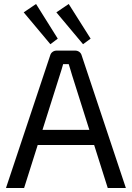

<svg xmlns="http://www.w3.org/2000/svg" viewBox="-20 -944 662 964"><path d="M357 -690Q369 -690 378 -683.5Q387 -677 390 -666L612 0H521L342 -566Q338 -580 333.5 -594.5Q329 -609 325 -622H297Q293 -609 289 -594.5Q285 -580 280 -566L101 0H10L232 -666Q235 -677 244 -683.5Q253 -690 265 -690ZM485 -292V-216H135V-292ZM325 -924 435 -750 397 -722 263 -882ZM161 -924 270 -750 233 -722 99 -882Z"/></svg>

Font: Exo 2
Style: Regular
Weight: 400
Designer: Natanael Gama
Foundry: Natanael Gama
Version: Version 2.010